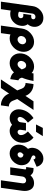

<svg xmlns="http://www.w3.org/2000/svg" viewBox="1566 -2318 952 4123"><g transform="rotate(90 2041.5 -256.0)"><path d="M364 -712Q271 -712 197 -644Q124 -577 111 -483L15 200H176L206 -10Q239 0 279 0Q376 0 447 -64Q518 -128 532 -221Q537 -251 535 -277.5Q533 -304 525 -327Q516 -354 500 -375Q510 -387 518 -399Q526 -411 533 -424Q541 -441 546.5 -457.5Q552 -474 554 -491Q567 -583 513 -648Q459 -712 364 -712ZM231 -189 272 -483Q275 -505 294 -524Q312 -542 340 -542Q369 -542 382 -527Q396 -512 393 -491Q390 -469 376 -460Q363 -451 343 -451H301L277 -281H319Q347 -281 360 -262Q373 -243 370 -221Q367 -199 349 -184Q332 -170 303 -170Q256 -170 231 -189Z M854 -342Q890 -342 912 -315Q935 -287 929 -250Q923 -211 894 -185Q864 -158 828 -158Q793 -158 770 -185Q748 -212 754 -250Q760 -289 789 -315Q819 -342 854 -342ZM878 -512Q776 -512 691 -435Q607 -359 592 -250L529 200H691L719 -4Q757 12 804 12Q906 12 991 -65Q1075 -141 1090 -250Q1105 -358 1043 -435Q981 -512 878 -512Z M1410 -512Q1307 -512 1225 -436Q1143 -360 1128 -250Q1121 -195 1132 -148.5Q1143 -102 1173 -64Q1233 12 1336 12Q1389 12 1437 -9Q1463 -20 1487.5 -38Q1512 -56 1534 -80Q1545 -64 1559.5 -52Q1574 -40 1590 -30Q1610 -19 1632 -12Q1654 -5 1679 0L1704 -175Q1694 -180 1685.5 -185Q1677 -190 1671 -197Q1666 -203 1661.5 -210.5Q1657 -218 1655 -226Q1654 -229 1652 -235.5Q1650 -242 1647 -252Q1668 -299 1686 -361Q1704 -423 1718 -500H1556Q1554 -488 1552 -477.5Q1550 -467 1548 -459Q1545 -461 1542.5 -464Q1540 -467 1537 -469Q1513 -489 1481 -500Q1448 -512 1410 -512ZM1386 -342Q1406 -342 1421 -333Q1436 -325 1447 -304Q1452 -294 1458 -279.5Q1464 -265 1470 -247Q1460 -232 1449.5 -218Q1439 -204 1427 -191Q1409 -172 1389 -164Q1382 -161 1375 -159.5Q1368 -158 1360 -158Q1323 -158 1304 -184Q1283 -213 1289 -250Q1295 -289 1322 -316Q1348 -342 1386 -342Z M1785 -500 1761 -330Q1782 -330 1800.5 -324.5Q1819 -319 1835 -308Q1852 -298 1864 -283Q1876 -268 1883 -249L1921 -151L1685 200H1870L1989 24L1991 30Q2006 69 2030.5 100Q2055 131 2089 154Q2158 200 2242 200L2266 30Q2245 30 2226.5 24.5Q2208 19 2191 8Q2175 -3 2163.5 -18.5Q2152 -34 2144 -53L2106 -151L2340 -500H2155L2038 -326L2036 -332Q2006 -410 1938 -455Q1871 -500 1785 -500Z M2515 -500Q2353 -392 2329 -218Q2322 -170 2332.5 -129.5Q2343 -89 2370 -55Q2424 12 2515 12Q2535 12 2555 8.5Q2575 5 2594 -2Q2611 -9 2627.5 -18.5Q2644 -28 2660 -40Q2671 -29 2684 -20Q2697 -11 2710 -5Q2747 12 2790 12Q2881 12 2954 -55Q3028 -123 3041 -218Q3065 -393 2934 -500L2803 -380Q2890 -291 2880 -218Q2879 -205 2873 -195Q2867 -185 2857 -176Q2838 -158 2814 -158Q2790 -158 2776 -176Q2763 -193 2766 -218L2783 -338H2621L2604 -218Q2603 -205 2597 -195Q2591 -185 2581 -176Q2562 -158 2539 -158Q2515 -158 2501 -176Q2487 -194 2490 -218Q2501 -292 2613 -380ZM2652 -554H2810L2903 -700H2726Z M3385 -712Q3298 -712 3229 -646Q3168 -588 3156 -502Q3147 -447 3169 -396Q3171 -392 3172.5 -389Q3174 -386 3176 -382L3175 -381Q3101 -313 3088 -218Q3075 -123 3129 -55Q3183 12 3274 12Q3365 12 3438 -55Q3483 -95 3507 -150Q3519 -177 3524 -204.5Q3529 -232 3527 -259Q3522 -330 3487 -374Q3469 -397 3448 -412Q3427 -427 3401 -437Q3381 -445 3366 -451.5Q3351 -458 3342 -463Q3333 -468 3327.5 -473.5Q3322 -479 3319 -486Q3310 -505 3324 -524Q3338 -542 3361 -542Q3383 -542 3393 -527Q3402 -514 3402 -499L3560 -567Q3545 -635 3492 -677Q3448 -712 3385 -712ZM3301 -286Q3305 -285 3309 -283Q3313 -281 3319 -279Q3321 -278 3323 -277.5Q3325 -277 3326 -277Q3343 -271 3352 -259Q3364 -244 3364 -219Q3364 -208 3358 -197Q3355 -192 3351 -186.5Q3347 -181 3341 -176Q3322 -158 3298 -158Q3274 -158 3260 -176Q3247 -193 3250 -218Q3253 -242 3272 -260Z M4012 200 4076 -256Q4084 -312 4077 -358Q4070 -404 4049 -440Q4007 -512 3912 -512Q3817 -512 3749 -440Q3748 -439 3746.5 -438Q3745 -437 3744 -435Q3742 -438 3739.5 -441.5Q3737 -445 3735 -448Q3693 -500 3621 -500H3588L3566 -342H3599Q3607 -342 3613 -336Q3619 -330 3617 -320L3572 0H3629H3714H3733L3770 -264Q3775 -299 3799 -320Q3824 -342 3854 -342Q3884 -342 3903 -320Q3921 -299 3916 -264L3851 200Z"/></g></svg>

Font: Unageo
Style: Black-Italic
Weight: 900
Designer: Richard Sepsi
Foundry: Richard Sepsi
Version: Version 2.000